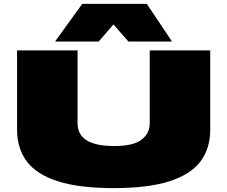

<svg xmlns="http://www.w3.org/2000/svg" viewBox="-20 -960 1172 990"><path d="M68 -292V-700H380V-324Q380 -207 569 -207Q667 -207 709.5 -239.5Q752 -272 752 -324V-700H1064V-292Q1064 -193 1012.5 -126Q961 -59 851 -24.5Q741 10 566 10Q391 10 281 -24.5Q171 -59 119.5 -126Q68 -193 68 -292ZM264 -746 404 -940H737L867 -746H642L565 -834L489 -746Z"/></svg>

Font: Georama ExtraExtended Black
Style: Regular
Weight: 900
Width: 8
Designer: Jean-Baptiste Levee
Foundry: Production Type
Version: Version 1.000